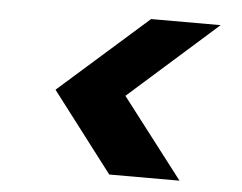

<svg xmlns="http://www.w3.org/2000/svg" viewBox="-40 -622 680 539"><g transform="rotate(5 300.0 -352.5)"><path d="M286 -130 115 -354 365 -575H561L312 -354L484 -130Z"/></g></svg>

Font: Rethink Sans ExtraBold
Style: Italic
Weight: 800
Italic angle: -10°
Designer: The Rethink Sans project authors (Hans Thiessen). DM Sans designed by Colophon Foundry.
Foundry: Rethink Communications LLC
Version: Version 1.001